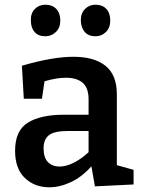

<svg xmlns="http://www.w3.org/2000/svg" viewBox="-20 -784 607 815"><path d="M383 7 368 -78Q328 -33 281 -11Q234 11 189 11Q127 11 85.5 -28.5Q44 -68 44 -144Q44 -230 98.5 -263.5Q153 -297 250 -297H356V-362Q356 -411 331 -432.5Q306 -454 260 -454Q220 -454 169 -439L158 -365H81L73 -505Q203 -543 292 -543Q380 -543 428 -504.5Q476 -466 476 -384V-83L547 -63V-1ZM165 -155Q165 -114 184 -95.5Q203 -77 233 -77Q260 -77 292.5 -93Q325 -109 356 -138V-228H269Q210 -228 187.5 -210Q165 -192 165 -155ZM385 -630Q356 -630 340 -648Q324 -666 323 -697Q323 -728 341 -746Q359 -764 385 -764Q415 -764 431.5 -746Q448 -728 448 -697Q448 -666 429.5 -648Q411 -630 385 -630ZM172 -630Q143 -630 127 -648Q111 -666 111 -697Q110 -728 128 -746Q146 -764 172 -764Q202 -764 219 -746Q236 -728 236 -697Q236 -666 217 -648Q198 -630 172 -630Z"/></svg>

Font: Bitter SemiBold
Style: Regular
Weight: 600
Designer: Sol Matas, and Bitter project Authors
Foundry: Sol Matas
Version: Version 2.001